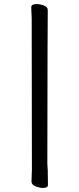

<svg xmlns="http://www.w3.org/2000/svg" viewBox="-20 -806 391 945"><path d="M191 119Q175 119 155 111Q135 103 135 88L137 29L136 -719Q134 -751 134 -771Q134 -786 160 -786Q177 -786 196 -779Q215 -772 215 -757V-741Q214 -731 213 3Q214 8 214 16.5Q214 25 215 33L216 105Q216 119 191 119Z"/></svg>

Font: LXGW WenKai Lite Medium
Style: Regular
Weight: 500
Designer: LXGW / Fontworks Inc.
Foundry: LXGW / Fontworks Inc.
Version: Version 1.511; March 25, 2025